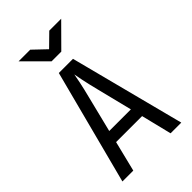

<svg xmlns="http://www.w3.org/2000/svg" viewBox="-276 -1051 1152 1152"><g transform="rotate(-45 299.5 -475.0)"><path d="M258.3 -810.1 118.7 -950.2H217.3L299.3 -872.1L378.9 -950.2H480L340.8 -810.1ZM49.3 0 239.7 -730H359.9L548.8 0H458L410.2 -193.8H189.5L141.6 0ZM207.5 -270H391.1L335 -495.1Q318.8 -559.1 310.1 -602.1Q301.3 -645 299.3 -658.2Q297.4 -645 288.6 -602.1Q279.8 -559.1 263.7 -496.1Z"/></g></svg>

Font: UDEV Gothic 35
Style: Regular
Weight: 400
Version: v2.1.0; ttfautohint (v1.8.4.7-5d5b-dirty) -l 6 -r 45 -G 200 